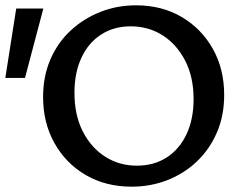

<svg xmlns="http://www.w3.org/2000/svg" viewBox="-43 -690 915 722"><path d="M452 12Q355 12 280 -31.5Q205 -75 162 -151.5Q119 -228 119 -325Q119 -403 146.5 -466.5Q174 -530 222.5 -575Q271 -620 334 -645Q397 -670 469 -670Q565 -670 639.5 -626.5Q714 -583 757 -507Q800 -431 800 -333Q800 -255 772.5 -191.5Q745 -128 697 -82.5Q649 -37 586 -12.5Q523 12 452 12ZM471 -67Q536 -67 584 -98Q632 -129 658.5 -185.5Q685 -242 685 -317Q685 -401 653 -462.5Q621 -524 568 -557.5Q515 -591 448 -591Q386 -591 338 -560.5Q290 -530 263.5 -473.5Q237 -417 237 -341Q237 -257 268.5 -195.5Q300 -134 353 -100.5Q406 -67 471 -67ZM51 -397H-23L18 -658H120Z"/></svg>

Font: Ysabeau Office SemiBold
Style: Regular
Weight: 600
Designer: Christian Thalmann (Catharsis Fonts)
Version: Version 2.001;gftools[0.9.30]; featfreeze: tnum,lnum,ss02